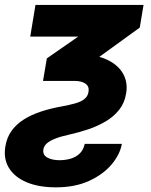

<svg xmlns="http://www.w3.org/2000/svg" viewBox="-24 -556 623 791"><path d="M122.1 -535.6H567.4L551.8 -442.4L248.5 -222.7H153.3L168.9 -315.4L298.3 -405.3H100.6ZM154.8 59.1Q150.9 82 170.7 93Q190.4 104 221.2 104Q244.1 104 265.6 98.1Q287.1 92.3 303.2 77.6Q319.3 63 325.2 36.6H478Q470.7 79.6 436.3 120.8Q401.9 162.1 343.5 189Q285.2 215.8 206.5 215.8Q135.3 215.8 85.7 194.8Q36.1 173.8 12.9 136Q-10.3 98.1 -2 47.9Q3.9 10.7 23.4 -16.6Q43 -43.9 73.7 -63.5Q104.5 -83 144.3 -96.2Q184.1 -109.4 231 -117.7Q262.2 -123.5 285.9 -130.1Q309.6 -136.7 323.7 -147.9Q337.9 -159.2 340.8 -178.2Q344.2 -199.7 328.4 -211.2Q312.5 -222.7 281.2 -222.7H206.5L226.6 -332H299.8Q370.1 -332 416.5 -310.3Q462.9 -288.6 483.2 -252.2Q503.4 -215.8 495.6 -170.9Q489.3 -131.8 466.8 -103.5Q444.3 -75.2 411.1 -55.7Q377.9 -36.1 339.4 -23.2Q300.8 -10.3 261.2 -1.5Q225.6 6.3 202.9 15.4Q180.2 24.4 168.7 34.9Q157.2 45.4 154.8 59.1Z"/></svg>

Font: Inter 20pt ExtraBold
Style: Italic
Weight: 800
Italic angle: -9.3988°
Version: Version 4.001;git-66647c0bb